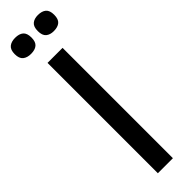

<svg xmlns="http://www.w3.org/2000/svg" viewBox="-291 -822 812 812"><g transform="rotate(-45 115.0 -416.0)"><path d="M69 0V-660H159V0ZM183 -736Q161 -736 148 -747Q135 -758 135 -784Q135 -810 148 -821Q161 -832 183 -832Q207 -832 220 -821Q233 -810 233 -784Q233 -758 220 -747Q207 -736 183 -736ZM47 -736Q24 -736 10.5 -747Q-3 -758 -3 -784Q-3 -810 10.5 -821Q24 -832 47 -832Q71 -832 84 -821Q97 -810 97 -784Q97 -758 84 -747Q71 -736 47 -736Z"/></g></svg>

Font: Bricolage Grotesque 10pt Condensed
Style: Regular
Weight: 400
Width: 3
Designer: Mathieu Triay
Foundry: Atelier Triay
Version: Version 1.000; ttfautohint (v1.8.4.7-5d5b);gftools[0.9.29]